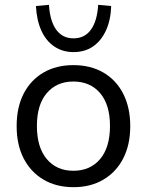

<svg xmlns="http://www.w3.org/2000/svg" viewBox="-20 -767 609 796"><path d="M285 9Q213 9 160 -22.5Q107 -54 78 -110.5Q49 -167 49 -244Q49 -322 78 -378.5Q107 -435 160 -466Q213 -497 284 -497Q356 -497 409 -466Q462 -435 491 -378Q520 -321 520 -244Q520 -167 491 -110.5Q462 -54 409 -22.5Q356 9 285 9ZM284 -59Q354 -59 395 -107.5Q436 -156 436 -245Q436 -333 395 -381Q354 -429 284 -429Q215 -429 174 -381Q133 -333 133 -245Q133 -156 174 -107.5Q215 -59 284 -59ZM285 -551Q240 -551 205.5 -574Q171 -597 151.5 -640Q132 -683 129 -742L183 -747Q187 -680 213 -644Q239 -608 285 -608Q331 -608 357 -644Q383 -680 387 -747L441 -742Q439 -683 419 -640Q399 -597 365 -574Q331 -551 285 -551Z"/></svg>

Font: Nunito Sans 11pt
Style: Regular
Weight: 400
Version: Version 3.101;gftools[0.9.27]